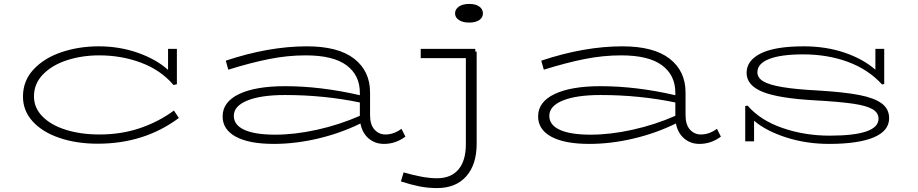

<svg xmlns="http://www.w3.org/2000/svg" viewBox="-20 -720 4675 978"><path d="M891 -119Q715 12 478 12Q370 12 283 -17.5Q196 -47 146.5 -101.5Q97 -156 97 -228Q97 -309 151.5 -367Q206 -425 294 -454.5Q382 -484 483 -484Q589 -484 682.5 -451Q776 -418 836 -364V-471H881V-291L864 -287Q799 -363 699 -400.5Q599 -438 486 -438Q398 -438 322 -413.5Q246 -389 199.5 -341.5Q153 -294 153 -229Q153 -171 196 -127Q239 -83 315 -59Q391 -35 487 -35Q598 -35 693.5 -67.5Q789 -100 866 -157Z M2045 -24Q1995 13 1936 13Q1890 13 1857.5 -15Q1825 -43 1816 -91Q1714 -41 1599 -14Q1484 13 1375 13Q1249 13 1181.5 -23.5Q1114 -60 1114 -127Q1114 -201 1198 -241Q1282 -281 1432 -281Q1614 -281 1813 -235V-248Q1813 -337 1745 -387.5Q1677 -438 1537 -438Q1444 -438 1349.5 -419Q1255 -400 1143 -365L1130 -411Q1349 -484 1543 -484Q1703 -484 1784 -421Q1865 -358 1865 -249V-133Q1865 -85 1887.5 -60Q1910 -35 1943 -35Q1986 -35 2025 -64ZM1382 -34Q1481 -34 1594.5 -59Q1708 -84 1813 -130V-198Q1630 -236 1432 -236Q1309 -236 1240 -208Q1171 -180 1171 -130Q1171 -83 1225 -58.5Q1279 -34 1382 -34Z M2440 -652Q2440 -631 2421.5 -618Q2403 -605 2370 -605Q2337 -605 2317.5 -618Q2298 -631 2298 -652Q2298 -673 2317.5 -686.5Q2337 -700 2370 -700Q2403 -700 2421.5 -686.5Q2440 -673 2440 -652ZM2401 -457H2408V12Q2408 118 2355 178Q2302 238 2206 238Q2159 238 2114.5 229Q2070 220 2022 204L2036 158Q2137 188 2206 188Q2277 188 2315 143.5Q2353 99 2353 14V-424H2123V-471H2401Z M3652 -24Q3602 13 3543 13Q3497 13 3464.5 -15Q3432 -43 3423 -91Q3321 -41 3206 -14Q3091 13 2982 13Q2856 13 2788.5 -23.5Q2721 -60 2721 -127Q2721 -201 2805 -241Q2889 -281 3039 -281Q3221 -281 3420 -235V-248Q3420 -337 3352 -387.5Q3284 -438 3144 -438Q3051 -438 2956.5 -419Q2862 -400 2750 -365L2737 -411Q2956 -484 3150 -484Q3310 -484 3391 -421Q3472 -358 3472 -249V-133Q3472 -85 3494.5 -60Q3517 -35 3550 -35Q3593 -35 3632 -64ZM2989 -34Q3088 -34 3201.5 -59Q3315 -84 3420 -130V-198Q3237 -236 3039 -236Q2916 -236 2847 -208Q2778 -180 2778 -130Q2778 -83 2832 -58.5Q2886 -34 2989 -34Z M4509 -118Q4509 -53 4430 -20Q4351 13 4203 13Q4087 13 3984.5 -20Q3882 -53 3821 -105V0H3776V-180L3788 -182Q3853 -107 3966 -68Q4079 -29 4206 -29Q4455 -29 4455 -115Q4455 -146 4424 -164Q4393 -182 4324 -192Q4255 -202 4130 -209Q3947 -219 3865 -252Q3783 -285 3783 -349Q3783 -412 3855.5 -448Q3928 -484 4074 -484Q4187 -484 4281.5 -452Q4376 -420 4439 -365V-471H4484V-292L4473 -290Q4402 -367 4298.5 -405Q4195 -443 4071 -443Q3958 -443 3898 -419.5Q3838 -396 3838 -352Q3838 -324 3867.5 -306Q3897 -288 3964.5 -276.5Q4032 -265 4147 -259Q4280 -251 4357 -236Q4434 -221 4471.5 -193Q4509 -165 4509 -118Z"/></svg>

Font: BioRhyme Expanded Light
Style: Regular
Weight: 300
Width: 7
Designer: Aoife Mooney
Foundry: Aoife Mooney Type
Version: Version 1.000